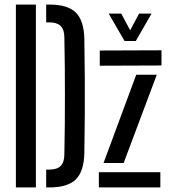

<svg xmlns="http://www.w3.org/2000/svg" viewBox="-20 -820 744 840"><path d="M49.5 0V-800H137V0ZM182 0V-78H195.5Q229.5 -78 245.2 -93.8Q261 -109.5 261.5 -142.5Q263 -207 263.5 -271.5Q264 -336 264 -400.5Q264 -465 263.5 -529.5Q263 -594 261.5 -658.5Q261 -691 245.2 -706.5Q229.5 -722 196.5 -722H182V-800H196.5Q276.5 -800 312 -764.8Q347.5 -729.5 349 -649Q350.5 -560 351 -480Q351.5 -400 351 -320.2Q350.5 -240.5 349 -151.5Q347.5 -70.5 311.8 -35.2Q276 0 195.5 0ZM412.5 0V-66.5H681.5V0ZM416.5 -532.5V-599L686.5 -600V-533.5ZM433 -107 576 -493H666L521 -107ZM525 -640.5 455.5 -760.5H510.5L549.5 -687.5L588.5 -760.5H643L574 -640.5Z"/></svg>

Font: Big Shoulders Stencil Display Thin SemiBold
Style: Regular
Weight: 600
Version: Version 2.001